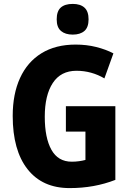

<svg xmlns="http://www.w3.org/2000/svg" viewBox="-20 -952 667 982"><path d="M317 -409H570V-32Q516 -11 458 -0.5Q400 10 336 10Q197 10 121 -86.5Q45 -183 45 -359Q45 -471 82.5 -553Q120 -635 192 -679.5Q264 -724 367 -724Q423 -724 472.5 -711.5Q522 -699 560 -679L514 -551Q482 -570 446 -580Q410 -590 371 -590Q291 -590 250 -527.5Q209 -465 209 -355Q209 -247 243 -186Q277 -125 347 -125Q366 -125 384 -127.5Q402 -130 417 -134V-279H317ZM352 -932Q391 -932 412 -913Q433 -894 433 -853Q433 -812 411.5 -793.5Q390 -775 352 -775Q314 -775 292 -793.5Q270 -812 270 -853Q270 -895 291 -913.5Q312 -932 352 -932Z"/></svg>

Font: Noto Sans Arabic Cond ExtBd
Style: Regular
Weight: 800
Width: 3
Designer: Monotype Design Team, Nadine Chahine, Nizar Qandah and Khaled Hosny
Foundry: Monotype Imaging Inc.
Version: Version 2.012; ttfautohint (v1.8.4.7-5d5b)